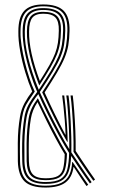

<svg xmlns="http://www.w3.org/2000/svg" viewBox="-20 -826 500 852"><path d="M182 6.2Q117 6.2 88.9 -21.2Q60.8 -48.8 59.2 -110Q58.5 -157.2 58.9 -190.9Q59.2 -224.5 61.6 -251.9Q64 -279.2 68.5 -306.8Q74.2 -341.5 89.1 -368.8Q104 -396 122.8 -420Q106.8 -457.2 92.4 -504.6Q78 -552 69.4 -599.9Q60.8 -647.8 61.5 -685.8Q61.2 -749.5 87.6 -777.9Q114 -806.2 171.5 -806.2Q235.2 -806.2 262.8 -778Q290.2 -749.8 288.5 -688Q287.8 -652.2 283 -624.6Q278.2 -597 266.5 -568.9Q254.8 -540.8 233.4 -504.6Q212 -468.5 178 -415.8Q196.5 -374.5 221.6 -323.1Q246.8 -271.8 269.8 -228.5L271 -228.8Q270 -261 267.2 -294.4Q264.5 -327.8 261.4 -356.4Q258.2 -385 255.8 -402.5H265Q268 -381.2 271.2 -347.4Q274.5 -313.5 277.1 -274.2Q279.8 -235 280.2 -197.2L278.2 -196.5Q259.2 -229 239.1 -267.8Q219 -306.5 200.5 -345.2Q182 -384 167.2 -416.2Q201.8 -469 223.4 -505Q245 -541 256.8 -569Q268.5 -597 273.4 -624.8Q278.2 -652.5 279 -688.5Q280.8 -746.5 255.4 -772.2Q230 -798 171.5 -798Q118.2 -798 94.5 -771.6Q70.8 -745.2 71 -685.8Q70.2 -659.5 75.6 -624.1Q81 -588.8 90.1 -551Q99.2 -513.2 110.8 -478.9Q122.2 -444.5 134.2 -419.8Q116.2 -393.2 105.4 -376.9Q94.5 -360.5 88.4 -345Q82.2 -329.5 78.2 -305.2Q73.8 -278.5 71.5 -251.8Q69.2 -225 68.6 -191.4Q68 -157.8 69 -110.2Q70.2 -52.2 96.5 -27.1Q122.8 -2 182 -2Q227 -2 252 -14.6Q277 -27.2 287.8 -50.8Q298.5 -74.2 300.2 -106.5L302.2 -107.2Q314 -90.2 327.8 -69.6Q341.5 -49 353.5 -31.8Q365.5 -14.5 371.5 -6.2L363.8 -0.5Q355.8 -11.5 339.6 -36.1Q323.5 -60.8 307.5 -84.8L306 -84.2Q300.2 -38.8 270.6 -16.2Q241 6.2 182 6.2ZM182 -10Q127.8 -10 103.9 -33.2Q80 -56.5 78.8 -110.5Q77.8 -157.8 78.4 -191Q79 -224.2 81.4 -250.9Q83.8 -277.5 88 -304Q92.8 -335 105.8 -359.5Q118.8 -384 145.2 -418.5Q127.8 -457.8 112.8 -506Q97.8 -554.2 88.9 -601.8Q80 -649.2 80.5 -686Q80.5 -741.2 101.8 -765.6Q123 -790 171.5 -790Q225.2 -790 248.1 -766.2Q271 -742.5 269.5 -689Q268.8 -653.8 264.2 -626.8Q259.8 -599.8 248 -572.1Q236.2 -544.5 214.2 -508.1Q192.2 -471.8 156.5 -417.5Q173.8 -379 196.2 -333Q218.8 -287 242.6 -242.6Q266.5 -198.2 287.5 -164Q288 -204.8 286 -250.8Q284 -296.8 280.9 -337.4Q277.8 -378 274.2 -402.5H284Q286.8 -382.8 289.2 -352.9Q291.8 -323 293.6 -288Q295.5 -253 296.4 -217.2Q297.2 -181.5 296.5 -150.2Q308.2 -132.8 326 -106.1Q343.8 -79.5 360.8 -54.6Q377.8 -29.8 386.5 -17.8L379 -12Q371 -23 355.9 -44.8Q340.8 -66.5 324.4 -91Q308 -115.5 295.8 -134.2Q294 -90 283.9 -62.6Q273.8 -35.2 249.8 -22.6Q225.8 -10 182 -10ZM182 -18.2Q227.5 -18.2 249.4 -32Q271.2 -45.8 278.5 -74.4Q285.8 -103 286.8 -147.2Q266 -179.8 241.9 -223.8Q217.8 -267.8 193.9 -315.8Q170 -363.8 150 -408.5Q125.2 -376.8 113.6 -353Q102 -329.2 97.5 -302.5Q93.5 -276.8 91.1 -250.6Q88.8 -224.5 88.2 -191.4Q87.8 -158.2 88.5 -110.8Q89.8 -60.8 111.1 -39.5Q132.5 -18.2 182 -18.2ZM182 -26.5Q137.5 -26.5 118.5 -45.8Q99.5 -65 98.2 -111Q97.5 -157.8 98 -190.6Q98.5 -223.5 100.8 -249.5Q103 -275.5 107.2 -301.2Q111.2 -325 120.6 -345.2Q130 -365.5 148 -390.2Q158.2 -368.5 175.1 -334.1Q192 -299.8 211.2 -262.4Q230.5 -225 248.1 -193Q265.8 -161 277.2 -144.2Q276 -101.5 269 -75.6Q262 -49.8 242.1 -38.1Q222.2 -26.5 182 -26.5ZM182 -34.8Q219 -34.8 236.8 -45Q254.5 -55.2 260.4 -78.9Q266.2 -102.5 267.2 -141.8Q249 -171 227.8 -210.4Q206.5 -249.8 185.5 -292.2Q164.5 -334.8 146.5 -373Q134 -353.5 127.1 -336Q120.2 -318.5 117 -299.8Q112.8 -274.2 110.5 -248.6Q108.2 -223 107.8 -190.4Q107.2 -157.8 108.2 -111Q109.2 -69.5 125.9 -52.1Q142.5 -34.8 182 -34.8ZM152 -427.5Q186 -478.8 206.9 -513.6Q227.8 -548.5 239 -575.2Q250.2 -602 254.8 -628.4Q259.2 -654.8 260 -689.5Q261.5 -738.8 240.8 -760.2Q220 -781.8 171.5 -781.8Q128.2 -781.8 109.2 -759.5Q90.2 -737.2 90 -686Q89 -634.2 105.1 -569Q121.2 -503.8 152 -427.5ZM154.2 -446.8Q126 -519.8 112.4 -579.8Q98.8 -639.8 99.5 -686.2Q99.8 -733.2 116.4 -753.4Q133 -773.5 171.5 -773.5Q215.2 -773.5 233.5 -754.1Q251.8 -734.8 250.5 -689.8Q249.8 -657.5 245.9 -632.9Q242 -608.2 232.1 -583.4Q222.2 -558.5 203.5 -526.2Q184.8 -494 154.2 -446.8ZM156.8 -466.5Q183.2 -508.2 199.6 -537.2Q216 -566.2 224.8 -589.5Q233.5 -612.8 237 -636.2Q240.5 -659.8 241 -690.2Q242 -731 226.1 -748.1Q210.2 -765.2 171.5 -765.2Q137.8 -765.2 123.5 -747.4Q109.2 -729.5 109 -686.2Q108.2 -643 120.1 -588.2Q132 -533.5 156.8 -466.5ZM394.2 -23.8Q385.5 -35.2 369.1 -59Q352.8 -82.8 335.2 -108.8Q317.8 -134.8 306.2 -152.5Q307 -194.5 305.1 -242.6Q303.2 -290.8 300 -333.6Q296.8 -376.5 293 -402.5H302.8Q306 -377.2 309.2 -335.4Q312.5 -293.5 314.4 -245.8Q316.2 -198 315.8 -156Q327.5 -138.2 344.5 -112.8Q361.5 -87.2 377.5 -63.9Q393.5 -40.5 401.8 -29.2Z"/></svg>

Font: Big Shoulders Inline Text ExtraLight
Style: Regular
Weight: 250
Version: Version 2.002